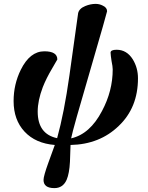

<svg xmlns="http://www.w3.org/2000/svg" viewBox="-20 -730 760 988"><path d="M690 -327Q690 -176 591 -82Q493 13 343 16Q342 38 341.5 59Q341 80 340 102Q337 162 323 195Q304 238 260 238Q204 238 204 196Q204 176 229 107Q237 84 245.5 61.5Q254 39 262 16Q163 8 106.5 -52.5Q50 -113 50 -210Q50 -296 87 -371Q134 -466 208 -466Q275 -466 275 -424Q275 -423 249 -379Q218 -327 200 -281Q174 -212 174 -156Q174 -40 274 -19Q310 -149 337 -340Q348 -421 359.5 -501Q371 -581 382 -662Q387 -686 419 -699Q446 -710 472 -710Q492 -710 509 -701Q531 -691 531 -672Q531 -667 445 -371Q355 -65 346 -18Q443 -40 505 -159Q560 -262 560 -373Q560 -387 554 -416Q552 -430 550.5 -441Q549 -452 549 -459Q549 -474 580 -474Q632 -474 663 -425Q690 -381 690 -327Z"/></svg>

Font: GFS Didot
Style: Bold Italic
Weight: 700
Italic angle: -12°
Designer: Designed by Takis Katsoulidis and George D. Matthiopoulos.
Foundry: Designed by Takis Katsoulidis and George D. Matthiopoulos.
Version: Version 1.0